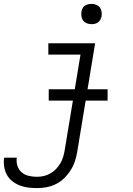

<svg xmlns="http://www.w3.org/2000/svg" viewBox="-61 -752 681 985"><path d="M129 213Q105 213 82.5 210Q60 207 39.5 199Q19 191 2 177.5Q-15 164 -25.5 145Q-36 126 -39.5 103.5Q-43 81 -40 58Q-39 58 -39 57.5Q-39 57 -39 57H25Q25 57 25 57Q25 57 25 57Q22 79 28.5 99Q35 119 50 132Q65 145 86 150Q107 155 129 155Q146 155 163.5 151Q181 147 197 138Q213 129 226 115.5Q239 102 248.5 86Q258 70 263 53Q268 36 271 18L352 -472H187V-530H427L335 28Q331 52 323 76Q315 100 301 122Q287 144 268 162.5Q249 181 225.5 192.5Q202 204 177.5 208.5Q153 213 129 213ZM408 -628Q396 -628 384.5 -632.5Q373 -637 366 -646Q359 -655 357 -667.5Q355 -680 357 -693Q358 -701 362.5 -709.5Q367 -718 374.5 -723Q382 -728 391 -730Q400 -732 408 -732Q421 -732 432.5 -727.5Q444 -723 451 -714Q458 -705 460 -692.5Q462 -680 460 -667Q458 -659 453.5 -650.5Q449 -642 441.5 -637Q434 -632 425.5 -630Q417 -628 408 -628ZM189 -236V-294H491V-236Z"/></svg>

Font: Iosevka Slab Light Extended
Style: Italic
Weight: 300
Width: 7
Italic angle: -9°
Monospace: yes
Designer: Belleve Invis
Foundry: Belleve Invis
Version: Version 11.1.0; ttfautohint (v1.8.3)